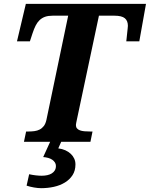

<svg xmlns="http://www.w3.org/2000/svg" viewBox="-20 -734 776 994"><path d="M104 0 115.2 -53.2H127.9Q143.6 -53.2 158.4 -55.2Q173.3 -57.1 185.5 -63.5Q197.8 -69.8 206.8 -81.5Q215.8 -93.3 220.2 -112.8L333 -652.8H252.9Q229.5 -652.8 213.1 -647Q196.8 -641.1 184.8 -629.6Q172.9 -618.2 164.6 -601.6Q156.2 -585 148.9 -563L134.8 -520H67.9L113.8 -713.9H735.8L701.2 -520H633.8Q634.3 -523.4 635.5 -535.4Q636.7 -547.4 638.2 -561Q639.6 -574.7 640.9 -586.2Q642.1 -597.7 642.1 -600.1Q642.1 -626.5 626.2 -639.6Q610.4 -652.8 571.8 -652.8H492.2L377 -109.9Q376 -104.5 374.5 -97.7Q373 -90.8 373 -86.9Q373 -76.2 378.4 -69.6Q383.8 -63 393.6 -59.3Q403.3 -55.7 416.7 -54.4Q430.2 -53.2 445.8 -53.2H459L448.2 0ZM281.7 34.2Q301.8 36.6 318.1 43.9Q334.5 51.3 346.2 62.3Q357.9 73.2 364.3 87.2Q370.6 101.1 370.6 117.2Q370.6 149.4 355.7 172.6Q340.8 195.8 315.9 210.9Q291 226.1 259 233.2Q227.1 240.2 192.9 240.2Q177.2 240.2 156 236.6Q134.8 232.9 117.7 227.1L130.9 168Q147.9 171.9 165 173.8Q182.1 175.8 195.8 175.8Q210.9 175.8 224.6 172.9Q238.3 169.9 248 163.8Q257.8 157.7 263.7 148.2Q269.5 138.7 269.5 125Q269.5 115.2 264.4 107.2Q259.3 99.1 250.5 93Q241.7 86.9 229.5 83.5Q217.3 80.1 203.6 79.1L243.7 -8.8H300.8Z"/></svg>

Font: Droid Serif
Style: Bold Italic
Weight: 700
Italic angle: -12°
Designer: Monotype Design team
Foundry: Monotype Imaging Inc.
Version: Version 1.03